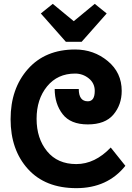

<svg xmlns="http://www.w3.org/2000/svg" viewBox="-20 -967 685 997"><path d="M264 -505H389Q389 -441 436 -441Q472 -441 472 -495Q472 -535 441 -560Q410 -585 370 -585Q279 -585 224.5 -518.5Q170 -452 170 -350Q170 -248 224.5 -181.5Q279 -115 376 -115Q473 -115 555 -201L631 -106Q538 10 376.5 10Q215 10 125 -89.5Q35 -189 35 -348Q35 -507 125 -608.5Q215 -710 370 -710Q467 -710 539.5 -650Q612 -590 612 -495Q612 -423 569 -372Q526 -321 436 -321Q346 -321 305 -374.5Q264 -428 264 -505ZM322 -750 192 -897 254 -947 363 -857 472 -947 534 -897 404 -750Z"/></svg>

Font: Cherry Swash
Style: Bold
Weight: 700
Designer: Kasatkina Nataliya
Foundry: Nataliya Kasatkina
Version: Version 1.001